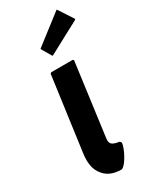

<svg xmlns="http://www.w3.org/2000/svg" viewBox="-294 -1268 1095 1349"><g transform="rotate(-30 254.0 -593.5)"><path d="M261 7C265 7 270 4 275 0L283 -7C316 -36 367 -143 355 -161H354L348 -168C347 -169 346 -170 344 -170C337 -171 304 -173 285 -192C278 -202 274 -215 277 -234L356 -825L350 -832H174L166 -825L84 -225C74 -151 85 -92 119 -53L125 -46C154 -12 200 7 261 7ZM199 -1018 191 -1011 236 -934 242 -927 500 -1065 508 -1072 433 -1187 427 -1194Z"/></g></svg>

Font: Hussar Woodtype
Style: BlkObl
Weight: 900
Foundry: Cannot Into Space Fonts
Version: Version 1.07